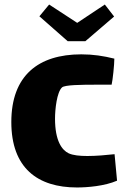

<svg xmlns="http://www.w3.org/2000/svg" viewBox="-20 -817 553 848"><path d="M357 -635 484 -744 443 -797 321 -716 197 -797 154 -745 279 -635ZM486 -136C449 -132 405 -128 366 -128C332 -128 302 -131 283 -140C254 -154 223 -194 223 -293C223 -334 231 -410 254 -431C266 -442 336 -443 410 -443H473C478 -464 485 -532 485 -558C437 -570 391 -577 339 -577C149 -577 30 -483 30 -278C30 -75 146 11 320 11C365 11 442 5 497 -19Z"/></svg>

Font: FilmFarsi Display
Style: Regular
Weight: 400
Designer: Borna Izadpanah
Foundry: Borna Izadpanah
Version: Version 1.000;PS 001.000;hotconv 1.0.88;makeotf.lib2.5.64775